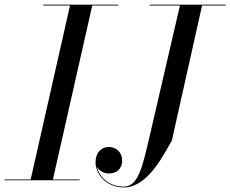

<svg xmlns="http://www.w3.org/2000/svg" viewBox="-60 -770 984 820"><path d="M-40 -3.5V0H280V-3.5H166L334 -746.5H445V-750H125V-746.5H239L71 -3.5ZM579.5 -750V-746.5H708.5L579.5 -190C548.5 -57.5 530.5 27 469 27C404 27 363.5 -15 354 -58C363.5 -39.5 385.5 -29 405 -29C434.5 -29 461.5 -46 461.5 -84C461.5 -125 430 -142.5 405 -142.5C374.5 -142.5 348 -119.5 348 -77.5C348 -27.5 392 30.5 469 30.5C568 30.5 634 -99.5 674 -170L803 -746.5H904V-750Z"/></svg>

Font: Bodoni* 48pt
Style: Italic
Weight: 400
Italic angle: -13°
Version: Version 2.3